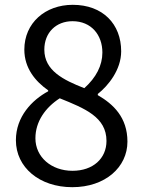

<svg xmlns="http://www.w3.org/2000/svg" viewBox="-20 -764 595 797"><path d="M280 13C417 13 509 -70 509 -176C509 -277 450 -332 386 -369V-374C429 -408 483 -474 483 -551C483 -664 407 -744 282 -744C168 -744 81 -669 81 -558C81 -481 127 -426 180 -389V-385C113 -349 46 -280 46 -182C46 -69 144 13 280 13ZM330 -398C243 -432 164 -471 164 -558C164 -629 213 -676 281 -676C359 -676 405 -619 405 -546C405 -492 379 -442 330 -398ZM281 -55C193 -55 127 -112 127 -190C127 -260 169 -318 228 -356C332 -314 422 -278 422 -179C422 -106 366 -55 281 -55Z"/></svg>

Font: Noto Sans KR
Style: Regular
Weight: 400
Designer: Ryoko NISHIZUKA 西塚涼子 (kana, bopomofo & ideographs); Paul D. Hunt (Latin, Greek & Cyrillic); Sandoll Communications 산돌커뮤니
Foundry: Adobe
Version: Version 2.004;hotconv 1.0.118;makeotfexe 2.5.65603